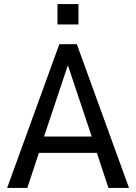

<svg xmlns="http://www.w3.org/2000/svg" viewBox="-20 -922 668 942"><path d="M15 0 271 -705H357L613 0H512L446 -200L485 -172H141L180 -200L114 0ZM312 -599 189 -231 173 -252H453L437 -231L314 -599ZM262 -802V-902H365V-802Z"/></svg>

Font: Nunito Sans 10pt Condensed SemiBold
Style: Regular
Weight: 600
Width: 3
Designer: Vernon Adams
Foundry: Vernon Adams
Version: Version 3.101;gftools[0.9.27]